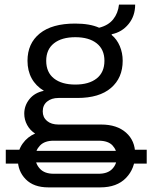

<svg xmlns="http://www.w3.org/2000/svg" viewBox="-20 -623 655 831"><path d="M189 188Q126 188 91.5 153Q57 118 57 66Q57 28 78 -1.5Q99 -31 132 -45Q110 -59 97.5 -82Q85 -105 85 -131Q85 -166 107.5 -194Q130 -222 170 -230Q135 -251 117 -284Q99 -317 99 -360Q99 -435 152 -478Q205 -521 305 -521Q369 -521 409 -503Q449 -513 470 -539.5Q491 -566 495 -603H565Q565 -554 536.5 -519Q508 -484 464 -475L463 -472Q486 -453 498.5 -423.5Q511 -394 511 -360Q511 -286 460.5 -242.5Q410 -199 315 -199H233Q203 -199 184 -183.5Q165 -168 165 -141Q165 -115 183.5 -99.5Q202 -84 233 -84H418Q486 -84 525.5 -49Q565 -14 565 44Q565 106 525.5 147Q486 188 414 188ZM306 -257Q365 -257 398.5 -283.5Q432 -310 432 -360Q432 -409 398.5 -435.5Q365 -462 306 -462Q247 -462 213.5 -435.5Q180 -409 180 -360Q180 -310 213.5 -283.5Q247 -257 306 -257ZM212 129H407Q446 129 466 108Q486 87 486 56Q486 27 467 6.5Q448 -14 407 -14H212Q173 -14 153 7Q133 28 133 57Q133 86 153 107.5Q173 129 212 129ZM5 85V25H87L111 30H512L537 25H615V85H534L512 80H111L86 85Z"/></svg>

Font: Chivo Mono Light
Style: Regular
Weight: 300
Monospace: yes
Designer: Hector Gatti
Foundry: Omnibus-Type
Version: Version 1.008